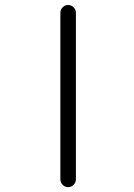

<svg xmlns="http://www.w3.org/2000/svg" viewBox="-20 -774 540 772"><path d="M222.7 -52.7V-722.7Q222.7 -735.4 231.9 -744.6Q241.2 -753.9 253.9 -753.9Q266.6 -753.9 275.9 -744.6Q285.2 -735.4 285.2 -722.7V-52.7Q285.2 -40 275.9 -30.8Q266.6 -21.5 253.9 -21.5Q241.2 -21.5 231.9 -30.8Q222.7 -40 222.7 -52.7Z"/></svg>

Font: Rounded Mgen+ 2m light
Style: Regular
Weight: 200
Designer: [Source Han Sans]
Ryoko NISHIZUKA  (kana & ideographs); Paul D. Hunt (Latin, Greek & Cyrillic); Wenlong ZHANG  (bopomofo
Version: Version 1.059.20150602